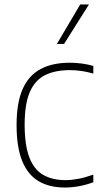

<svg xmlns="http://www.w3.org/2000/svg" viewBox="-20 -828 453 857"><path d="M269 9Q200.5 9 152.5 -19.2Q104.5 -47.5 79.2 -109Q54 -170.5 54 -270Q54 -369.5 81.2 -430.8Q108.5 -492 161.5 -520Q214.5 -548 291.5 -548Q317 -548 344.5 -544.5Q372 -541 396.5 -533.5V-499.5Q370 -507.5 343.5 -511.2Q317 -515 292.5 -515Q225 -515 180 -492Q135 -469 112.5 -415.8Q90 -362.5 90 -272Q90 -180.5 110.8 -126Q131.5 -71.5 172.2 -47.8Q213 -24 272.5 -24Q299 -24 329.5 -29.8Q360 -35.5 396.5 -48.5V-14.5Q364 -2.5 332.2 3.2Q300.5 9 269 9ZM234 -632 338 -808H377L266 -632Z"/></svg>

Font: Encode Sans Condensed Thin Thin
Style: Regular
Weight: 250
Version: Version 3.002